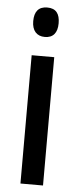

<svg xmlns="http://www.w3.org/2000/svg" viewBox="-54 -775 330 805"><g transform="rotate(5 111.5 -372.5)"><path d="M112 -745C76 -745 58 -724 58 -683C58 -643 78 -621 112 -621C147 -621 165 -643 165 -683C165 -723 149 -745 112 -745ZM159 -540H64V0H159Z"/></g></svg>

Font: Noto Sans Gujarati ExtraCondensed Medium
Style: Regular
Weight: 500
Width: 2
Designer: Jelle Bosma - Monotype Design Team, Universal Thirst
Foundry: Monotype Imaging Inc.
Version: Version 2.106